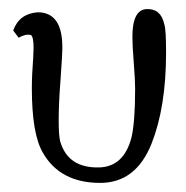

<svg xmlns="http://www.w3.org/2000/svg" viewBox="-20 -394 409 422"><path d="M345 -278C345 -311 344 -332 341 -341C336 -364 323 -375 302 -374C281 -373 271 -352 271 -313C271 -300 272 -281 274 -256C276 -231 277 -212 277 -199C277 -148 274 -113 269 -92C258 -49 234 -27 198 -26C153 -25 125 -43 113 -81C110 -90 109 -107 109 -130C109 -151 110 -180 113 -218C116 -259 117 -281 117 -286C118 -340 100 -367 63 -367C36 -365 18 -352 9 -327L21 -311C31 -317 40 -319 48 -317C53 -314 55 -298 53 -267C51 -242 50 -219 50 -200C50 -133 58 -85 75 -57C100 -14 142 8 200 8C253 8 290 -21 313 -78C334 -131 345 -197 345 -278Z"/></svg>

Font: GFS Philostratos
Style: Regular
Weight: 400
Designer: George D. Matthiopoulos
Foundry: George D. Matthiopoulos
Version: Version 1.000